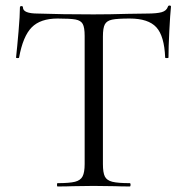

<svg xmlns="http://www.w3.org/2000/svg" viewBox="-20 -674 674 694"><path d="M49 -466Q49 -464 43.5 -464Q38 -464 38 -466Q42 -502 47 -560Q52 -618 52 -647Q52 -652 57.5 -652Q63 -652 63 -647Q63 -625 117 -625Q203 -622 318 -622Q377 -622 443 -624L511 -625Q547 -625 564.5 -630Q582 -635 587 -650Q588 -654 593 -654Q598 -654 598 -650Q595 -621 592 -562Q589 -503 589 -466Q589 -464 583 -464Q577 -464 577 -466Q574 -544 545 -575.5Q516 -607 449 -607Q404 -607 385 -603Q366 -599 359 -586Q352 -573 352 -542V-81Q352 -50 359 -36Q366 -22 386 -17Q406 -12 449 -12Q452 -12 452 -6Q452 0 449 0Q416 0 396 -1L318 -2L243 -1Q223 0 188 0Q186 0 186 -6Q186 -12 188 -12Q231 -12 251 -17Q271 -22 278.5 -36.5Q286 -51 286 -81V-544Q286 -575 279 -587.5Q272 -600 253 -603.5Q234 -607 188 -607Q126 -607 94.5 -575Q63 -543 49 -466Z"/></svg>

Font: Cormorant Infant
Style: Regular
Weight: 400
Designer: Christian Thalmann (Catharsis Fonts)
Foundry: Catharsis Fonts
Version: Version 4.000